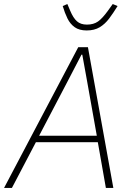

<svg xmlns="http://www.w3.org/2000/svg" viewBox="-36 -932 657 952"><path d="M526 0H489L449 -227H142L23 0H-16L352 -698H400ZM444 -259 395 -534 372 -661H368L302 -534L158 -259ZM394 -781Q357 -781 334.5 -797Q312 -813 298.5 -840.5Q285 -868 275 -902L298 -912L312 -879Q327 -843 345.5 -826.5Q364 -810 395 -810Q428 -810 450 -825.5Q472 -841 500 -880L523 -912L547 -902Q526 -868 505.5 -840.5Q485 -813 458.5 -797Q432 -781 394 -781Z"/></svg>

Font: IBM Plex Sans ExtraLight
Style: Italic
Weight: 250
Italic angle: -11.31°
Designer: Mike Abbink, Paul van der Laan, Pieter van Rosmalen
Foundry: Bold Monday
Version: Version 3.201